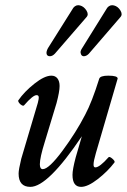

<svg xmlns="http://www.w3.org/2000/svg" viewBox="-20 -708 489 741"><path d="M191.9 -501Q182.1 -490.7 172.1 -491Q162.1 -491.2 159.9 -499.8Q157.7 -508.3 165 -522L263.2 -678.2Q273.9 -690.9 288.8 -687Q303.7 -683.1 313.5 -667.7Q323.2 -652.3 314 -642.1ZM323.2 -501Q316.4 -493.7 308.6 -491.7Q300.8 -489.7 296.4 -493.4Q292 -497.1 291 -504.4Q290 -511.7 296.9 -522L394 -678.2Q404.8 -690.9 419.9 -687Q435.1 -683.1 444.6 -667.7Q454.1 -652.3 444.8 -642.1ZM97.2 13.2Q51.8 13.2 51.8 -38.1Q51.8 -53.2 62 -95.2L126 -311Q130.4 -327.6 129.4 -334.2Q128.4 -340.8 121.1 -340.8Q106.9 -340.8 73.2 -301.8Q70.3 -298.3 64 -301.8Q57.6 -305.2 53.2 -311.5Q48.8 -317.9 50.8 -320.8Q73.2 -353.5 112.5 -384.8Q151.9 -416 178.2 -416Q193.4 -416 201.7 -405.3Q210 -394.5 210 -376Q210 -354.5 198.2 -310.1L152.8 -160.2Q133.8 -99.6 133.8 -74.2Q133.8 -55.2 145 -55.2Q168.5 -55.2 221.2 -126.2Q273.9 -197.3 309.1 -266.1Q334.5 -313.5 362.8 -403.8Q366.2 -416 397.9 -416Q434.1 -416 434.1 -404.8L350.1 -117.2Q345.7 -102.1 343.5 -91.6Q341.3 -81.1 341.1 -74.5Q340.8 -67.9 342.5 -64.9Q344.2 -62 348.1 -62Q364.3 -62 398.9 -101.1Q402.8 -105 413.8 -95.5Q424.8 -85.9 421.9 -81.1Q396 -46.9 357.4 -16.8Q318.8 13.2 293 13.2Q259.8 13.2 259.8 -33.2Q259.8 -53.7 272 -100.1L295.9 -182.1Q164.6 13.2 97.2 13.2Z"/></svg>

Font: Junicode SmCond Medium
Style: Italic
Weight: 500
Width: 4
Italic angle: -11°
Designer: Peter S. Baker
Version: Version 2.206